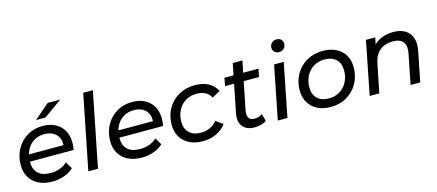

<svg xmlns="http://www.w3.org/2000/svg" viewBox="-54 -1298 4198 1845"><g transform="rotate(-15 2045.5 -375.5)"><path d="M292 6Q214 6 157 -22.5Q100 -51 69 -102.5Q38 -154 38 -224Q38 -314 77 -384Q116 -454 183.5 -494.5Q251 -535 337 -535Q409 -535 462 -507.5Q515 -480 544.5 -429Q574 -378 574 -306Q574 -288 572 -269.5Q570 -251 567 -235H108L120 -305H521L482 -281Q491 -337 474 -375.5Q457 -414 420.5 -434.5Q384 -455 333 -455Q273 -455 227.5 -426.5Q182 -398 157 -347.5Q132 -297 132 -229Q132 -157 173.5 -117.5Q215 -78 300 -78Q350 -78 393 -94.5Q436 -111 464 -139L505 -70Q467 -33 410 -13.5Q353 6 292 6ZM292 -606 443 -736H568L386 -606Z M650 0 798 -742H894L746 0Z M1182 6Q1104 6 1047 -22.5Q990 -51 959 -102.5Q928 -154 928 -224Q928 -314 967 -384Q1006 -454 1073.5 -494.5Q1141 -535 1227 -535Q1299 -535 1352 -507.5Q1405 -480 1434.5 -429Q1464 -378 1464 -306Q1464 -288 1462 -269.5Q1460 -251 1457 -235H998L1010 -305H1411L1372 -281Q1381 -337 1364 -375.5Q1347 -414 1310.5 -434.5Q1274 -455 1223 -455Q1163 -455 1117.5 -426.5Q1072 -398 1047 -347.5Q1022 -297 1022 -229Q1022 -157 1063.5 -117.5Q1105 -78 1190 -78Q1240 -78 1283 -94.5Q1326 -111 1354 -139L1395 -70Q1357 -33 1300 -13.5Q1243 6 1182 6Z M1791 6Q1714 6 1657.5 -22.5Q1601 -51 1570 -102.5Q1539 -154 1539 -223Q1539 -313 1579 -383.5Q1619 -454 1690 -494.5Q1761 -535 1851 -535Q1928 -535 1983 -506.5Q2038 -478 2069 -420L1988 -375Q1968 -414 1931.5 -432.5Q1895 -451 1844 -451Q1784 -451 1737 -422.5Q1690 -394 1663 -343.5Q1636 -293 1636 -227Q1636 -158 1677.5 -118Q1719 -78 1795 -78Q1842 -78 1883.5 -97Q1925 -116 1953 -153L2023 -103Q1987 -52 1925 -23Q1863 6 1791 6Z M2300 6Q2252 6 2217.5 -15Q2183 -36 2168.5 -75Q2154 -114 2164 -167L2260 -646H2356L2260 -169Q2253 -126 2268.5 -100.5Q2284 -75 2327 -75Q2347 -75 2367 -81.5Q2387 -88 2403 -100L2423 -27Q2396 -8 2363.5 -1Q2331 6 2300 6ZM2131 -451 2146 -530H2485L2469 -451Z M2535 0 2640 -530H2736L2631 0ZM2717 -632Q2690 -632 2673 -649Q2656 -666 2656 -690Q2656 -718 2675 -737.5Q2694 -757 2725 -757Q2752 -757 2769 -740.5Q2786 -724 2786 -701Q2786 -670 2767 -651Q2748 -632 2717 -632Z M3062 6Q2986 6 2930.5 -22.5Q2875 -51 2844 -102.5Q2813 -154 2813 -223Q2813 -313 2853 -383.5Q2893 -454 2963.5 -494.5Q3034 -535 3124 -535Q3199 -535 3255 -507Q3311 -479 3341.5 -428Q3372 -377 3372 -307Q3372 -217 3332 -146.5Q3292 -76 3222.5 -35Q3153 6 3062 6ZM3068 -78Q3128 -78 3175 -107Q3222 -136 3248.5 -186.5Q3275 -237 3275 -302Q3275 -372 3234 -411.5Q3193 -451 3117 -451Q3058 -451 3011 -422.5Q2964 -394 2937 -343.5Q2910 -293 2910 -227Q2910 -158 2951 -118Q2992 -78 3068 -78Z M3825 -535Q3895 -535 3942 -507Q3989 -479 4007.5 -425.5Q4026 -372 4011 -297L3952 0H3856L3915 -297Q3930 -369 3901 -409Q3872 -449 3797 -449Q3720 -449 3669 -407.5Q3618 -366 3601 -280L3545 0H3449L3554 -530H3646L3616 -378L3598 -419Q3636 -479 3694.5 -507Q3753 -535 3825 -535Z"/></g></svg>

Font: Montserrat Thin Medium
Style: Italic
Weight: 500
Italic angle: -11.3°
Version: Version 9.000